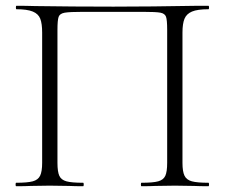

<svg xmlns="http://www.w3.org/2000/svg" viewBox="-20 -645 779 665"><path d="M702 0Q670 0 652 -1L586 -2L518 -1Q500 0 470 0Q468 0 468 -6Q468 -12 470 -12Q510 -12 528 -17Q546 -22 552.5 -36Q559 -50 559 -81V-542Q559 -576 555 -587Q551 -598 536 -601Q521 -604 474 -604H269Q221 -604 204 -601Q187 -598 183 -586.5Q179 -575 179 -542V-81Q179 -50 185.5 -36Q192 -22 210 -17Q228 -12 268 -12Q270 -12 270 -6Q270 0 268 0Q238 0 220 -1L152 -2L86 -1Q68 0 36 0Q34 0 34 -6Q34 -12 36 -12Q75 -12 93.5 -17Q112 -22 119 -36.5Q126 -51 126 -81V-532Q126 -563 119.5 -580Q113 -597 93.5 -605Q74 -613 37 -613Q35 -613 35 -619Q35 -625 37 -625Q71 -625 101 -624Q233 -622 373 -622Q499 -622 667 -625H702Q704 -625 704 -619Q704 -613 702 -613Q664 -613 645 -605Q626 -597 619 -580Q612 -563 612 -532V-81Q612 -51 619 -36.5Q626 -22 644.5 -17Q663 -12 702 -12Q704 -12 704 -6Q704 0 702 0Z"/></svg>

Font: Cormorant Infant Light
Style: Regular
Weight: 300
Designer: Christian Thalmann (Catharsis Fonts)
Version: Version 3.000